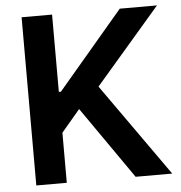

<svg xmlns="http://www.w3.org/2000/svg" viewBox="-52 -777 781 827"><g transform="rotate(-5 338.5 -363.5)"><path d="M71.7 0V-727.3H203.5V-393.1H212.4L496.1 -727.3H657L375.7 -400.9L659.4 0H501.1L284.1 -311.8L203.5 -216.6V0Z"/></g></svg>

Font: InterMG SemiBold
Style: Regular
Weight: 600
Designer: Rasmus Andersson
Foundry: rsms
Version: Version 3.019;December 26, 2023;FontCreator 15.0.0.2955 64-b